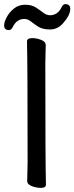

<svg xmlns="http://www.w3.org/2000/svg" viewBox="-27 -896 361 932"><path d="M171 16Q150 16 127.5 7.5Q105 -1 105 -18L107 -107Q107 -589 104 -695Q104 -711 130 -711Q150 -711 172.5 -702.5Q195 -694 195 -677L193 -588Q193 -106 196 0Q196 16 171 16ZM16 -750Q-7 -750 -7 -773Q-7 -788 5 -811.5Q17 -835 40 -854Q63 -873 95 -873Q127 -873 147.5 -859.5Q168 -846 183.5 -834Q199 -822 216 -822Q253 -822 272 -861Q279 -876 290 -876Q314 -876 314 -853Q314 -822 279 -783Q253 -753 216 -753Q180 -753 159.5 -766Q139 -779 123.5 -791.5Q108 -804 91 -804Q54 -804 35 -765Q28 -750 16 -750Z"/></svg>

Font: LXGW WenKai TC
Style: Bold
Weight: 700
Designer: LXGW / Fontworks Inc.
Foundry: LXGW / Fontworks Inc.
Version: Version 1.330;April 28, 2024